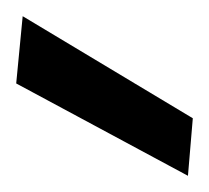

<svg xmlns="http://www.w3.org/2000/svg" viewBox="-20 -761 258 237"><path d="M212 -544 0 -658 8 -741 218 -615Z"/></svg>

Font: DMSans_18ptMedium
Style: Regular
Weight: 500
Designer: Colophon Foundry, Jonny Pinhorn
Foundry: Colophon Foundry
Version: Version 4.004;gftools[0.9.30]